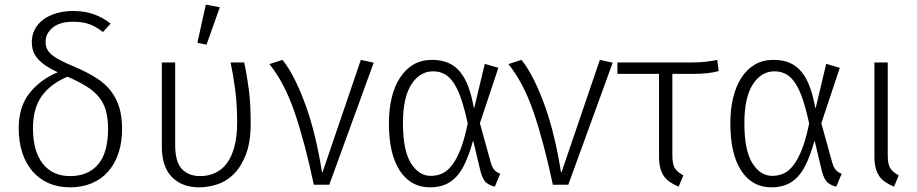

<svg xmlns="http://www.w3.org/2000/svg" viewBox="-20 -790 3923 821"><path d="M302 -503Q353 -481 390.5 -457.5Q428 -434 452.5 -403Q477 -372 489.5 -332.5Q502 -293 502 -239Q502 -181 486.5 -135Q471 -89 442.5 -56.5Q414 -24 372.5 -6.5Q331 11 280 11Q228 11 187.5 -7Q147 -25 118.5 -58Q90 -91 75 -138Q60 -185 60 -242Q60 -333 106 -391.5Q152 -450 227 -481Q195 -496 174 -510.5Q153 -525 140 -540.5Q127 -556 121.5 -573Q116 -590 116 -611Q116 -639 128.5 -663.5Q141 -688 164 -705.5Q187 -723 220 -733Q253 -743 294 -743Q343 -743 382.5 -728.5Q422 -714 453 -689L420 -653Q391 -676 362.5 -686.5Q334 -697 292 -697Q236 -697 205.5 -672Q175 -647 175 -612Q175 -594 181 -581Q187 -568 201 -556Q215 -544 239.5 -531.5Q264 -519 302 -503ZM442 -239Q442 -284 433 -316.5Q424 -349 403.5 -374.5Q383 -400 350 -420.5Q317 -441 269 -462Q198 -433 159.5 -380.5Q121 -328 121 -242Q121 -143 163 -90Q205 -37 280 -37Q356 -37 399 -86.5Q442 -136 442 -239Z M1024 -523Q1035 -474 1043.5 -411Q1052 -348 1052 -263Q1052 -181 1031 -128Q1010 -75 978 -44Q946 -13 907 -1Q868 11 831 11Q759 11 715.5 -32.5Q672 -76 672 -164V-523H729V-171Q729 -97 758 -67Q787 -37 836 -37Q870 -37 899 -50Q928 -63 949 -90.5Q970 -118 982 -161.5Q994 -205 994 -266Q994 -345 985.5 -408Q977 -471 966 -523ZM824 -607 860 -770 920 -759 863 -599Z M1188 -534Q1216 -499 1241.5 -447.5Q1267 -396 1289 -334Q1311 -272 1328 -200.5Q1345 -129 1357 -53H1359L1523 -534L1578 -522L1388 0H1322Q1283 -184 1239.5 -310.5Q1196 -437 1132 -516Z M2002 -186Q1987 -132 1969.5 -94Q1952 -56 1930 -33Q1908 -10 1880.5 0.5Q1853 11 1818 11Q1737 11 1690 -59.5Q1643 -130 1643 -263Q1643 -323 1655 -372.5Q1667 -422 1690.5 -458Q1714 -494 1748 -514Q1782 -534 1827 -534Q1868 -534 1897.5 -521Q1927 -508 1948 -482Q1969 -456 1983 -418Q1997 -380 2006 -329H2008L2053 -517L2111 -500L2032 -263L2078 -97Q2084 -75 2093.5 -64Q2103 -53 2119 -47L2096 8Q2076 4 2060 -8.5Q2044 -21 2034 -60L2004 -186ZM1832 -485Q1775 -485 1739 -429Q1703 -373 1703 -263Q1703 -147 1737 -92.5Q1771 -38 1822 -38Q1847 -38 1869.5 -47.5Q1892 -57 1912 -82.5Q1932 -108 1949 -151Q1966 -194 1980 -262Q1967 -322 1953 -364Q1939 -406 1921.5 -433Q1904 -460 1882 -472.5Q1860 -485 1832 -485Z M2210 -534Q2238 -499 2263.5 -447.5Q2289 -396 2311 -334Q2333 -272 2350 -200.5Q2367 -129 2379 -53H2381L2545 -534L2600 -522L2410 0H2344Q2305 -184 2261.5 -310.5Q2218 -437 2154 -516Z M2855 -474V-128Q2855 -108 2857.5 -94Q2860 -80 2866 -70.5Q2872 -61 2881 -54Q2890 -47 2902 -40L2882 8Q2860 -1 2844 -12Q2828 -23 2818 -38Q2808 -53 2803 -73.5Q2798 -94 2798 -122V-474H2620V-523H2942Q2972 -523 2998 -526Q3024 -529 3047 -534L3053 -486Q3009 -474 2944 -474Z M3462 -186Q3447 -132 3429.5 -94Q3412 -56 3390 -33Q3368 -10 3340.5 0.5Q3313 11 3278 11Q3197 11 3150 -59.5Q3103 -130 3103 -263Q3103 -323 3115 -372.5Q3127 -422 3150.5 -458Q3174 -494 3208 -514Q3242 -534 3287 -534Q3328 -534 3357.5 -521Q3387 -508 3408 -482Q3429 -456 3443 -418Q3457 -380 3466 -329H3468L3513 -517L3571 -500L3492 -263L3538 -97Q3544 -75 3553.5 -64Q3563 -53 3579 -47L3556 8Q3536 4 3520 -8.5Q3504 -21 3494 -60L3464 -186ZM3292 -485Q3235 -485 3199 -429Q3163 -373 3163 -263Q3163 -147 3197 -92.5Q3231 -38 3282 -38Q3307 -38 3329.5 -47.5Q3352 -57 3372 -82.5Q3392 -108 3409 -151Q3426 -194 3440 -262Q3427 -322 3413 -364Q3399 -406 3381.5 -433Q3364 -460 3342 -472.5Q3320 -485 3292 -485Z M3776 -523V-128Q3776 -108 3778.5 -94Q3781 -80 3787 -70.5Q3793 -61 3802 -54Q3811 -47 3823 -40L3803 8Q3781 -1 3765 -12Q3749 -23 3739 -38Q3729 -53 3724 -73.5Q3719 -94 3719 -122V-523Z"/></svg>

Font: Jldddboxgfspflltxgxzjzlszac
Style: Regular
Weight: 300
Designer: Carrois Corporate & Edenspiekermann
Foundry: Carrois Corporate GbR & Edenspiekermann AG
Version: Version 2.001